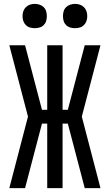

<svg xmlns="http://www.w3.org/2000/svg" viewBox="-20 -968 565 988"><path d="M28 0 124 -368 28 -735H109L196 -403H223V-735H302V-403H329L416 -735H497L401 -368L497 0H416L329 -332H302V0H223V-332H196L109 0ZM366 -823Q354 -823 341.5 -826.5Q329 -830 320 -839Q311 -848 307.5 -860Q304 -872 304 -885Q304 -898 307.5 -910Q311 -922 320 -931Q329 -940 341.5 -944Q354 -948 366 -948Q379 -948 391 -944Q403 -940 412 -931Q421 -922 425 -910Q429 -898 429 -885Q429 -872 425 -860Q421 -848 412 -839Q403 -830 391 -826.5Q379 -823 366 -823ZM159 -823Q146 -823 134 -826.5Q122 -830 113 -839Q104 -848 100 -860Q96 -872 96 -885Q96 -898 100 -910Q104 -922 113 -931Q122 -940 134 -944Q146 -948 159 -948Q171 -948 183.5 -944Q196 -940 205 -931Q214 -922 217.5 -910Q221 -898 221 -885Q221 -872 217.5 -860Q214 -848 205 -839Q196 -830 183.5 -826.5Q171 -823 159 -823Z"/></svg>

Font: Iosevka Pride
Style: Regular
Weight: 400
Monospace: yes
Designer: Belleve Invis
Foundry: Belleve Invis
Version: Version 30.3.1; ttfautohint (v1.8.4)